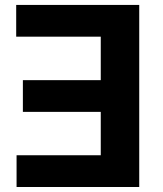

<svg xmlns="http://www.w3.org/2000/svg" viewBox="-20 -747 653 767"><path d="M536.2 -727.3H44.7V-600.5H382.5V-426.8H71.4V-300.1H382.5V-126.8H46.2V0H536.2Z"/></svg>

Font: Karasuma Gothic
Style: Bold
Weight: 700
Designer: Rasmus Andersson / Ryoko Nishizuka
Foundry: Genbu
Version: Version 1.00